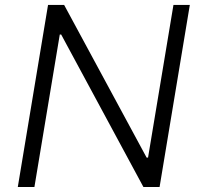

<svg xmlns="http://www.w3.org/2000/svg" viewBox="-20 -747 800 767"><path d="M738.3 -727.3 617.5 0H552.9L224.4 -609H218.8L117.5 0H51.1L171.9 -727.3H236.2L565.7 -117.5H571.4L672.9 -727.3Z"/></svg>

Font: Karasuma Gothic
Style: Light Italic
Weight: 300
Italic angle: 9.39998°
Designer: Rasmus Andersson / Ryoko Nishizuka
Foundry: rsms
Version: Version 1.00